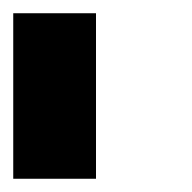

<svg xmlns="http://www.w3.org/2000/svg" viewBox="-20 -145 290 290"><path d="M125 125H0V-125H125Z"/></svg>

Font: CraftyPE
Style: Regular
Weight: 400
Designer: Erek Butcher
Foundry: Haunted Coop
Version: Version 0.018;April 4, 2024;FontCreator 15.0.0.2962 64-bit